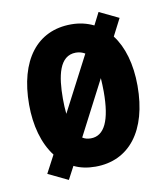

<svg xmlns="http://www.w3.org/2000/svg" viewBox="-74 -645 651 750"><g transform="rotate(-10 252.0 -270.0)"><path d="M409 -478 444 -546 367 -583 342 -534C315 -547 286 -554 253 -554C117 -554 37 -449 37 -273C37 -191 57 -117 97 -65L60 5L139 43L166 -8C190 4 219 10 251 10C385 10 467 -95 467 -273C467 -359 446 -430 409 -478ZM171 -273C171 -363 186 -442 252 -442C266 -442 278 -438 288 -432L174 -213C172 -232 171 -252 171 -273ZM252 -102C239 -102 228 -105 219 -111L331 -327C332 -310 333 -292 333 -273C333 -159 306 -102 252 -102Z"/></g></svg>

Font: Kathrein 77 Bold Condensed
Style: Regular
Weight: 700
Width: 3
Designer: Lazydogs Typefoundry, based on Open Sans by Ascender Corporation
Foundry: Lazydogs Typefoundry
Version: Version 1.003;PS 001.003;hotconv 1.0.88;makeotf.lib2.5.64775